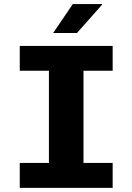

<svg xmlns="http://www.w3.org/2000/svg" viewBox="-20 -908 640 928"><path d="M75.5 0V-120.5H216.5V-566H75.5V-686H524.5V-566H383.5V-120.5H524.5V0ZM237 -748.5 332 -888.5H472.5L473.5 -885.5L352 -748.5Z"/></svg>

Font: Chivo Mono Medium
Style: Regular
Weight: 500
Monospace: yes
Designer: Hector Gatti
Foundry: Omnibus-Type
Version: Version 1.008